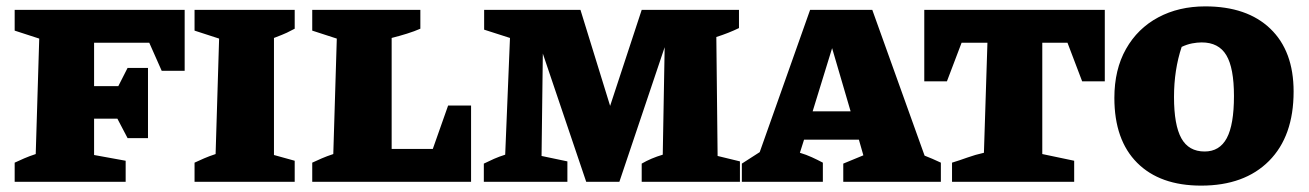

<svg xmlns="http://www.w3.org/2000/svg" viewBox="-20 -570 4105 602"><path d="M559 -539V-348H487L448 -436H275V-300H351L380 -357H444V-137H380L348 -198H275V-84L374 -66V0H26V-60Q41 -67 56 -73.5Q71 -80 92 -87L103 -449L26 -474V-539Z M590 0V-60Q605 -67 620 -73.5Q635 -80 656 -87L667 -449L590 -474V-539H904V-480Q891 -473 879.5 -467.5Q868 -462 839 -451V-84L904 -66V0Z M1385 -239H1457V0H959V-60Q974 -67 989 -73.5Q1004 -80 1025 -87L1036 -449L959 -474V-539H1298V-480Q1280 -472 1256 -464.5Q1232 -457 1208 -451V-103H1337Z M2230 -81 2300 -64V0H1992V-57Q2021 -74 2058 -85L2064 -422L1922 0H1818L1682 -402L1678 -81L1759 -64V0H1497V-57Q1513 -65 1529 -72Q1545 -79 1564 -85L1579 -451L1498 -477V-539H1800L1893 -238L1992 -539H2297V-482Q2264 -466 2226 -454Z M2879 -82Q2892 -77 2903.5 -72Q2915 -67 2930 -60V0H2624V-57L2687 -83L2673 -132H2501L2488 -91Q2508 -85 2525.5 -77Q2543 -69 2560 -60V0H2306V-57L2362 -93L2520 -539H2715ZM2528 -221H2647L2589 -419Z M3444 -539V-315H3373L3327 -436H3248V-87L3348 -66V0H2965V-60Q2988 -67 3013 -76Q3038 -85 3065 -91L3076 -436H2995L2949 -315H2878V-539Z M3746 12Q3617 12 3545.5 -59.5Q3474 -131 3474 -263Q3474 -352 3510.5 -416.5Q3547 -481 3611.5 -515.5Q3676 -550 3759 -550Q3890 -550 3963 -480Q4036 -410 4036 -283Q4036 -143 3959 -65.5Q3882 12 3746 12ZM3757 -95Q3804 -95 3826.5 -137Q3849 -179 3849 -269Q3849 -357 3825 -397Q3801 -437 3748 -437Q3734 -437 3718 -434Q3702 -431 3685 -423Q3661 -351 3661 -266Q3661 -178 3684 -136.5Q3707 -95 3757 -95Z"/></svg>

Font: Piazzolla SC ExtraBold
Style: Regular
Weight: 800
Designer: Juan Pablo del Peral
Foundry: Huerta Tipografica
Version: Version 1.330